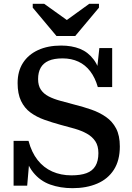

<svg xmlns="http://www.w3.org/2000/svg" viewBox="-20 -966 692 1003"><path d="M275 -778H373L497 -926V-946H446L294 -836L362 -838L211 -946H151V-926ZM353 -50Q401 -50 432 -61.5Q463 -73 478.5 -99Q494 -125 494 -166Q494 -204 478 -228Q462 -252 434.5 -267.5Q407 -283 371 -293.5Q335 -304 296 -314Q252 -326 211.5 -340.5Q171 -355 139.5 -378Q108 -401 90 -438.5Q72 -476 72 -532Q72 -594 100 -637.5Q128 -681 179 -704.5Q230 -728 299 -728Q355 -728 397.5 -711Q440 -694 469 -655.5Q498 -617 513 -552L484 -577L499 -715H566V-511H491Q477 -560 451.5 -593.5Q426 -627 389.5 -644Q353 -661 307 -661Q262 -661 234 -648.5Q206 -636 192.5 -612Q179 -588 179 -553Q179 -519 193.5 -497.5Q208 -476 234 -462.5Q260 -449 295 -439.5Q330 -430 371 -419Q415 -408 457 -393.5Q499 -379 533 -355.5Q567 -332 586.5 -295Q606 -258 606 -201Q606 -128 575 -79.5Q544 -31 488 -7Q432 17 359 17Q295 17 242 -2Q189 -21 153 -66Q117 -111 102 -188L136 -158L122 4H51V-230H129Q145 -170 176.5 -130Q208 -90 253 -70Q298 -50 353 -50Z"/></svg>

Font: Roboto Serif 20pt Medium
Style: Regular
Weight: 500
Version: Version 1.008